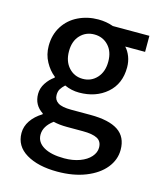

<svg xmlns="http://www.w3.org/2000/svg" viewBox="-109 -580 731 878"><g transform="rotate(15 256.5 -140.5)"><path d="M42 91Q42 60 60.5 32.5Q79 5 113 -16V-20Q69 -48 69 -101Q69 -128 84.5 -152Q100 -176 123 -192V-196Q96 -217 77.5 -251Q59 -285 59 -326Q59 -379 84.5 -419Q110 -459 153.5 -480Q197 -501 248 -501Q286 -501 319 -489H492V-413H398Q413 -397 422 -373.5Q431 -350 431 -323Q431 -245 379 -200Q327 -155 248 -155Q212 -155 179 -170Q166 -158 159 -146.5Q152 -135 152 -118Q152 -95 171 -82.5Q190 -70 234 -70H325Q413 -70 456.5 -41Q500 -12 500 49Q500 96 468.5 135Q437 174 379 197Q321 220 245 220Q154 220 98 186.5Q42 153 42 91ZM341 -326Q341 -374 314.5 -402Q288 -430 248 -430Q208 -430 181.5 -402Q155 -374 155 -326Q155 -278 181.5 -249Q208 -220 248 -220Q288 -220 314.5 -249Q341 -278 341 -326ZM402 65Q402 35 379.5 23Q357 11 311 11H236Q199 11 171 4Q128 36 128 76Q128 112 163 132.5Q198 153 260 153Q301 153 333.5 141Q366 129 384 108.5Q402 88 402 65Z"/></g></svg>

Font: Assistant SemiBold
Style: Regular
Weight: 600
Designer: Hebrew By Ben Nathan, Latin by Paul Hunt
Version: Version 2.001; ttfautohint (v1.6)